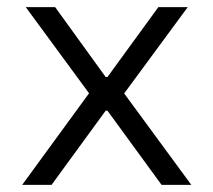

<svg xmlns="http://www.w3.org/2000/svg" viewBox="-20 -516 596 536"><path d="M42 0 242 -274 243 -236 52 -496H134L275 -301H280L422 -496H504L314 -238L315 -271L514 0H431L280 -207H275L124 0Z"/></svg>

Font: Nunito Sans 6pt Light
Style: Regular
Weight: 300
Version: Version 3.101;gftools[0.9.27]